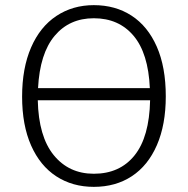

<svg xmlns="http://www.w3.org/2000/svg" viewBox="-20 -716 731 747"><path d="M625 -341Q625 -231 590.5 -151.5Q556 -72 493 -30.5Q430 11 345 11Q262 11 199 -30Q136 -71 101 -150Q66 -229 66 -340Q66 -451 101 -531.5Q136 -612 199.5 -654Q263 -696 345 -696Q429 -696 492 -655Q555 -614 590 -534.5Q625 -455 625 -341ZM128 -373H563Q557 -509 499.5 -577Q442 -645 345 -645Q250 -645 192.5 -576.5Q135 -508 128 -373ZM564 -326H127Q130 -185 189 -112.5Q248 -40 345 -40Q446 -40 503.5 -111.5Q561 -183 564 -326Z"/></svg>

Font: Fira Sans Light
Style: Regular
Weight: 300
Designer: bBox Type GmbH & Carrois Corporate GbR & Edenspiekermann AG
Foundry: bBox Type GmbH & Carrois Corporate GbR & Edenspiekermann AG
Version: Version 4.301